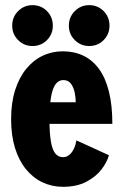

<svg xmlns="http://www.w3.org/2000/svg" viewBox="-20 -710 490 741"><path d="M147.9 -315.3H272.3Q272.3 -333 268.2 -353Q264.1 -373.1 253.7 -387Q243.3 -401 224.3 -401Q206.4 -401 194.6 -385.1Q182.8 -369.2 176.9 -335.2Q171 -301.2 171 -246.7Q171 -195.6 176.4 -164.1Q181.7 -132.6 193.2 -118Q204.8 -103.4 223.3 -103.4Q236.9 -103.4 247.4 -112.2Q258 -120.9 265 -135.7Q272 -150.4 275.1 -168.1L400.4 -110.9Q393.2 -84 371.5 -55.9Q349.9 -27.7 312.9 -8.4Q275.9 11 223.3 11Q180.8 11 144.2 -6.2Q107.6 -23.4 80.4 -56.7Q53.1 -90 38 -138.6Q22.9 -187.3 22.9 -250.1Q22.9 -313.1 38.2 -361.7Q53.6 -410.4 80.8 -443.8Q108 -477.3 144.2 -494.6Q180.4 -512 222 -512Q266.6 -512 301.9 -495Q337.2 -478.1 362.2 -443.7Q387.2 -409.4 400.4 -356.5Q413.6 -303.6 413.6 -231.9H147.9ZM105.5 -532.4Q72.9 -532.4 50 -555.2Q27.1 -578.1 27.1 -610.8Q27.1 -644.2 50 -667.2Q72.9 -690.1 105.3 -690.1Q138.6 -690.1 161.3 -667.2Q183.9 -644.2 183.9 -610.8Q183.9 -578.1 161.3 -555.2Q138.6 -532.4 105.5 -532.4ZM324.2 -532.4Q291.6 -532.4 268.7 -555.2Q245.8 -578.1 245.8 -610.8Q245.8 -644.2 268.7 -667.2Q291.6 -690.1 324 -690.1Q357.4 -690.1 380 -667.2Q402.6 -644.2 402.6 -610.8Q402.6 -578.1 380 -555.2Q357.3 -532.4 324.2 -532.4Z"/></svg>

Font: League Mono Thin Condensed
Style: Regular
Weight: 100
Width: 1
Designer: Tyler Finck
Foundry: The League of Moveable Type / Tyler Finck
Version: Version 2.300;RELEASE